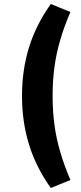

<svg xmlns="http://www.w3.org/2000/svg" viewBox="-20 -743 405 960"><path d="M234 197Q160 93 125 -20.5Q90 -134 90 -263Q90 -393 125 -506Q160 -619 234 -723L332 -683Q301 -611 281 -542.5Q261 -474 252 -406Q243 -338 243 -263Q243 -189 252 -120.5Q261 -52 281 16Q301 84 332 157Z"/></svg>

Font: Nunito Sans 10pt SemiCondensed ExtraBold
Style: Regular
Weight: 800
Width: 4
Designer: Vernon Adams
Foundry: Vernon Adams
Version: Version 3.101;gftools[0.9.27]